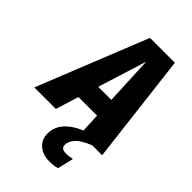

<svg xmlns="http://www.w3.org/2000/svg" viewBox="-329 -794 1141 1141"><g transform="rotate(45 242.0 -223.0)"><path d="M315 112Q315 145 355 145Q379 145 409 139L385 240Q355 248 320 248Q265 248 230 218.5Q195 189 195 138Q195 34 334 -26L328 -145H172L127 0H-54L224 -694H433L516 0H433Q365 27 340 56Q315 85 315 112ZM322 -271 308 -578 212 -271Z"/></g></svg>

Font: Fira Sans Condensed ExtraBold
Style: Italic
Weight: 800
Width: 3
Italic angle: -8°
Designer: bBox Type GmbH & Carrois Corporate GbR & Edenspiekermann AG
Foundry: bBox Type GmbH & Carrois Corporate GbR & Edenspiekermann AG
Version: Version 4.301